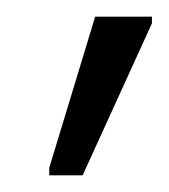

<svg xmlns="http://www.w3.org/2000/svg" viewBox="-20 -786 202 230"><path d="M39 -576V-585L94 -766H162V-758L79 -576Z"/></svg>

Font: RS Noto Sans Light
Style: Regular
Weight: 300
Designer: Monotype Design Team
Foundry: Monotype Imaging Inc.
Version: Version 3.10